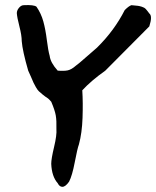

<svg xmlns="http://www.w3.org/2000/svg" viewBox="-20 -661 604 742"><path d="M221 61Q210 61 203 47Q180 21 178 -28Q178 -47 189 -93Q200 -139 198 -162Q199 -195 195.5 -215Q192 -235 178 -268L176 -270Q174 -272 172.5 -274Q171 -276 168.5 -278Q166 -280 165 -281Q154 -288 145 -295.5Q136 -303 130.5 -308Q125 -313 118.5 -324.5Q112 -336 109.5 -341.5Q107 -347 100 -363.5Q93 -380 89 -388Q67 -464 64 -502Q64 -524 55 -559Q46 -594 45 -610Q45 -621 53.5 -631Q62 -641 72 -641Q111 -643 121 -635Q139 -609 147.5 -578Q156 -547 161 -506.5Q166 -466 172 -445Q175 -419 203 -388Q227 -386 241.5 -389Q256 -392 273 -407Q282 -413 316.5 -443.5Q351 -474 355 -477Q422 -543 462 -622Q478 -638 488 -641Q508 -639 513 -638.5Q518 -638 528 -635Q538 -632 543.5 -626Q549 -620 557 -609Q570 -599 557 -559L387 -388Q332 -349 298 -312Q301 -265 299 -206Q297 -147 285 -103Q279 -87 269 -34.5Q259 18 247 41Q233 61 221 61Z"/></svg>

Font: Excalifont
Style: Regular
Weight: 400
Designer: Your Own Font Foundry (Virgil); Ján Filípek / DizajnDesign (Excalifont, modifications)
Foundry: Your Own Font Foundry (Virgil); Ján Filípek / DizajnDesign (Excalifont, modifications)
Version: Version 1.000;Glyphs 3.2 (3227)